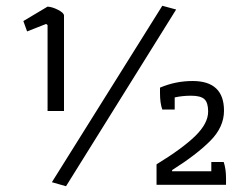

<svg xmlns="http://www.w3.org/2000/svg" viewBox="-20 -641 828 666"><path d="M160 -9 543 -621 591 -608 209 5ZM145 -554 140 -558 74 -532 61 -568 145 -618Q162 -617 182 -606.5Q202 -596 202 -587V-256H145ZM523 -71Q613 -126 657.5 -169.5Q702 -213 702 -254Q702 -285 689 -297Q676 -309 643 -309Q612 -309 586 -303V-261H543Q535 -283 535 -318V-337Q589 -360 648 -360Q757 -360 757 -257Q757 -200 709 -152Q661 -104 577 -51V-47H713V-79H756Q764 -55 764 -23V0H523Z"/></svg>

Font: Athiti
Style: Regular
Weight: 400
Designer: CadsonDemak Team
Foundry: CadsonDemak
Version: Version 1.033